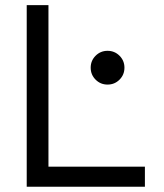

<svg xmlns="http://www.w3.org/2000/svg" viewBox="-20 -713 626 733"><path d="M82 0V-693.4H165V-76.7H533.2V0ZM390.6 -390.1Q363.8 -390.1 345 -408.9Q326.2 -427.7 326.2 -454.6Q326.2 -481.4 345 -500.2Q363.8 -519 390.6 -519Q417.5 -519 436.3 -500.2Q455.1 -481.4 455.1 -454.6Q455.1 -427.7 436.3 -408.9Q417.5 -390.1 390.6 -390.1Z"/></svg>

Font: Cascadia Mono NF SemiLight
Style: Regular
Weight: 350
Monospace: yes
Designer: Aaron Bell
Foundry: Saja Typeworks
Version: Version 2404.023; ttfautohint (v1.8.4)